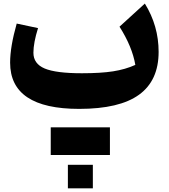

<svg xmlns="http://www.w3.org/2000/svg" viewBox="-20 -588 926 1055"><path d="M723.6 -231.4Q706.5 -331.5 636.7 -441.4L775.9 -568.4Q851.6 -446.3 851.6 -302.7Q851.6 -145.5 744.1 -67.6Q636.7 10.3 415 10.3Q35.6 10.3 35.6 -243.7Q35.6 -331.1 71.8 -458.5L189 -433.6Q163.6 -352.5 163.6 -298.3Q163.6 -237.8 225.3 -211.7Q287.1 -185.5 430.2 -185.5Q533.7 -185.5 601.1 -196Q668.5 -206.5 723.6 -231.4ZM353 317.4H490.2V446.8H353ZM258.8 263.7V111.8H584V263.7Z"/></svg>

Font: Pinar-DS3-FD ExtraBold
Style: Regular
Weight: 800
Designer: Amin Abedi
Version: Version 3.000